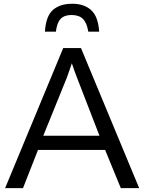

<svg xmlns="http://www.w3.org/2000/svg" viewBox="-20 -978 752 998"><path d="M6.5 0 308.5 -728H401L703.5 0H608L526.5 -198.5H177.5L99.5 0ZM205 -272.5H497L380 -575Q373.5 -591 366.2 -611.5Q359 -632 353.5 -649Q348 -632 340.5 -611.2Q333 -590.5 327.5 -574.5ZM213.5 -813.5Q218.5 -894 255 -926.2Q291.5 -958.5 355.5 -958.5Q418 -958.5 454.2 -925Q490.5 -891.5 495.5 -813.5H439Q431.5 -859.5 411 -879.8Q390.5 -900 352 -900Q314 -900 295 -879.8Q276 -859.5 270.5 -813.5Z"/></svg>

Font: Mooli
Style: Regular
Weight: 400
Designer: Vernon Adams
Foundry: Vernon Adams
Version: Version 1.000; ttfautohint (v1.8.4.7-5d5b);gftools[0.9.33]